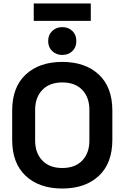

<svg xmlns="http://www.w3.org/2000/svg" viewBox="-20 -1070 716 1104"><path d="M50 -266V-434Q50 -569 128 -641.5Q206 -714 338 -714Q470 -714 548 -641.5Q626 -569 626 -434V-266Q626 -131 548 -58.5Q470 14 338 14Q206 14 128 -58.5Q50 -131 50 -266ZM494 -262V-438Q494 -510 453 -553Q412 -596 338 -596Q265 -596 223.5 -553Q182 -510 182 -438V-262Q182 -190 223.5 -147Q265 -104 338 -104Q412 -104 453 -147Q494 -190 494 -262ZM257 -834Q257 -870 280.5 -892Q304 -914 338 -914Q373 -914 396 -892Q419 -870 419 -834Q419 -798 396 -776Q373 -754 338 -754Q304 -754 280.5 -776Q257 -798 257 -834ZM174 -950V-1050H502V-950Z"/></svg>

Font: Space 7353
Style: Regular
Weight: 400
Designer: Christine Claussen + Ruben Lyon  (Space 7353)
Version: Version 1.000;FEAKit 1.0